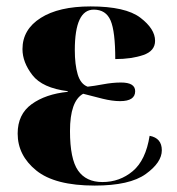

<svg xmlns="http://www.w3.org/2000/svg" viewBox="-20 -568 551 598"><path d="M275 10Q384 10 434 -26Q484 -62 484 -100Q484 -138 446 -145Q434 -69 393.5 -35Q353 -1 299 -1Q248 -1 223 -37Q198 -73 198 -160Q198 -253 239 -276Q269 -268 299.5 -260.5Q330 -253 354 -253Q401 -253 401 -284Q401 -311 357 -311Q331 -311 301.5 -305.5Q272 -300 253 -298Q231 -306 222 -336.5Q213 -367 213 -412Q213 -538 272 -538Q310 -538 324.5 -504Q339 -470 339 -384Q389 -384 426 -396.5Q463 -409 463 -441Q463 -478 417 -513Q371 -548 262 -548Q163 -548 106.5 -512Q50 -476 50 -415Q50 -374 81 -334Q112 -294 191 -284V-282Q122 -275 78.5 -243.5Q35 -212 35 -152Q35 -84 93 -37Q151 10 275 10Z"/></svg>

Font: Noto Serif Display SemiCondensed Extra
Style: Regular
Weight: 800
Width: 4
Designer: Monotype Design Team
Foundry: Monotype Imaging Inc.
Version: Version 1.900